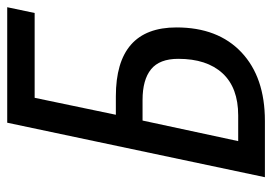

<svg xmlns="http://www.w3.org/2000/svg" viewBox="-131 -623 754 532"><g transform="rotate(-90 246.0 -357.0)"><path d="M172 -714H492L476 -638H241L194 -413H245Q436 -413 436 -245Q436 -130 367 -65Q298 0 177 0H21ZM192 -74Q269 -74 309 -117.5Q349 -161 349 -240Q349 -292 320 -315.5Q291 -339 235 -339H178L121 -74Z"/></g></svg>

Font: Noto Sans UI Narrow
Style: Italic
Weight: 400
Width: 4
Italic angle: -12°
Designer: Monotype Design Team
Foundry: Monotype Imaging Inc.
Version: Version 1.001